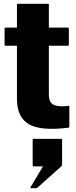

<svg xmlns="http://www.w3.org/2000/svg" viewBox="-20 -670 400 1008"><path d="M344 -110V-5Q344 0 339 0.5Q193.5 18.5 131.2 -18Q69 -54.5 69 -151V-430H9Q4 -430 4 -435V-520Q4 -525 9 -525H69V-645Q69 -650 74 -650H231.5Q236.5 -650 236.5 -645V-525H336.5Q341.5 -525 341.5 -520V-435Q341.5 -430 336.5 -430H236.5V-173.5Q236.5 -129.5 264.5 -118.5Q292.5 -107.5 339 -114.5Q344 -115 344 -110ZM169.5 318H142.5Q137.5 318 140 313.5L205.5 203.5H156Q151.5 203.5 151.5 199V63.5Q151.5 59 156 59H301.5Q306 59 306 63.5V194.5Q306 199 301.5 203.5L178.5 313.5Q173.5 318 169.5 318Z"/></svg>

Font: MFEK Sans
Style: Bold
Weight: 700
Designer: Owen Earl
Foundry: indestructible type*
Version: Version 0.001; ttfautohint (v1.8.4.7-5d5b)